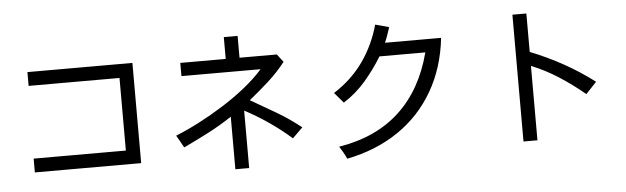

<svg xmlns="http://www.w3.org/2000/svg" viewBox="-52 -1008 4104 1258"><g transform="rotate(-5 2000.0 -379.5)"><path d="M139.6 -39.1V-129.9H746.1V-607.4H148.4V-698.2H838.9V-39.1Z M1450.2 54.7V-291Q1374 -240.2 1293 -198.2Q1211.9 -156.2 1128.9 -117.2Q1118.2 -137.7 1106.4 -157.7Q1094.7 -177.7 1083 -198.2Q1156.2 -227.5 1237.3 -269.5Q1318.4 -311.5 1398.4 -361.8Q1478.5 -412.1 1548.8 -468.3Q1619.1 -524.4 1671.9 -584H1151.4V-670.9H1450.2V-814.5H1541V-670.9H1786.1L1826.2 -619.1Q1775.4 -553.7 1711.9 -496.6Q1648.4 -439.5 1584 -387.7Q1668 -339.8 1751.5 -290.5Q1835 -241.2 1911.1 -180.7L1843.8 -114.3Q1775.4 -174.8 1698.7 -227.5Q1622.1 -280.3 1541 -323.2V54.7Z M2186.5 49.8Q2176.8 27.3 2165 6.8Q2153.3 -13.7 2140.6 -33.2Q2386.7 -73.2 2540.5 -216.3Q2694.3 -359.4 2756.8 -599.6H2455.1Q2405.3 -517.6 2341.8 -443.8Q2278.3 -370.1 2196.3 -318.4L2137.7 -386.7Q2255.9 -461.9 2332 -568.8Q2408.2 -675.8 2445.3 -809.6L2535.2 -785.2Q2527.3 -760.7 2518.6 -735.4Q2509.8 -710 2499 -685.5H2868.2Q2846.7 -490.2 2758.3 -337.9Q2669.9 -185.5 2524.4 -86.9Q2378.9 11.7 2186.5 49.8Z M3346.7 38.1V-795.9H3438.5V-543Q3549.8 -499 3654.8 -440.9Q3759.8 -382.8 3854.5 -310.5L3784.2 -235.4Q3706.1 -300.8 3619.6 -356.9Q3533.2 -413.1 3438.5 -451.2V38.1Z"/></g></svg>

Font: Kosugi
Style: Regular
Weight: 400
Version: Version 4.002